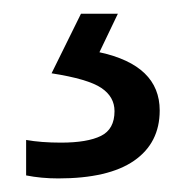

<svg xmlns="http://www.w3.org/2000/svg" viewBox="-20 -20 267 280"><path d="M212.9 141.1Q212.9 188.5 175.5 214.4Q138.2 240.2 64.9 240.2Q40 240.2 18.1 235.8V184.1Q40 188 68.8 188Q107.4 188 127.2 178.2Q147 168.5 147 142.1Q147 121.1 127.7 108.2Q108.4 95.2 55.2 86.9L98.1 0H151.9L125 56.2Q212.9 75.2 212.9 141.1Z"/></svg>

Font: Sahel FD
Style: FD
Weight: 400
Foundry: Saber Rastikerdar (saber.rastikerdar@gmail.com)
Version: Version 3.3.1